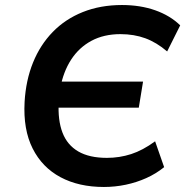

<svg xmlns="http://www.w3.org/2000/svg" viewBox="-20 -735 738 765"><path d="M394 10Q294 10 221 -29Q148 -68 110 -143.5Q72 -219 78 -329Q83 -415 111.5 -485.5Q140 -556 190 -607.5Q240 -659 310 -687Q380 -715 466 -715Q539 -715 598.5 -694Q658 -673 698 -634L646 -530Q604 -566 559 -582.5Q514 -599 460 -599Q394 -599 344.5 -572.5Q295 -546 263.5 -497.5Q232 -449 220 -383L201 -410H550L533 -306H193L214 -328Q210 -256 229 -206.5Q248 -157 292 -131.5Q336 -106 406 -106Q456 -106 502.5 -121Q549 -136 598 -172L634 -69Q602 -43 563 -25.5Q524 -8 481 1Q438 10 394 10Z"/></svg>

Font: Nunito Sans 10pt
Style: Bold Italic
Weight: 700
Italic angle: -9°
Designer: Vernon Adams
Foundry: Vernon Adams
Version: Version 3.101;gftools[0.9.27]